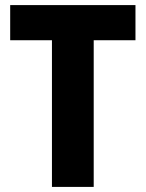

<svg xmlns="http://www.w3.org/2000/svg" viewBox="-20 -734 572 754"><path d="M348 0V-576H512V-714H20V-576H184V0Z"/></svg>

Font: Noto Sans Georgian SemiCondensed ExtraBold
Style: Regular
Weight: 800
Width: 4
Designer: Monotype Design Team, Akaki Razmadze
Foundry: Google LLC
Version: Version 2.005